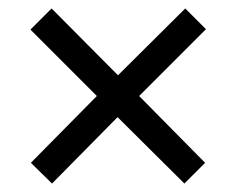

<svg xmlns="http://www.w3.org/2000/svg" viewBox="-20 -580 560 454"><path d="M418 -560 467 -511 309 -353 465 -195 416 -146 258 -303 103 -146 53 -195 209 -353 52 -510 102 -560 259 -402Z"/></svg>

Font: Noto Sans Myanmar SemiCondensed
Style: Regular
Weight: 400
Width: 4
Designer: Monotype Design Team
Foundry: Monotype Imaging Inc.
Version: Version 2.107; ttfautohint (v1.8.4.7-5d5b)